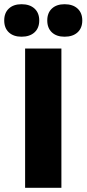

<svg xmlns="http://www.w3.org/2000/svg" viewBox="-46 -890 410 910"><path d="M56 -870Q95 -870 117.5 -849.5Q140 -829 140 -793Q140 -757 117.5 -736.5Q95 -716 56 -716Q18 -716 -4 -736.5Q-26 -757 -26 -793Q-26 -829 -4 -849.5Q18 -870 56 -870ZM260 -870Q299 -870 321.5 -849.5Q344 -829 344 -793Q344 -757 321.5 -736.5Q299 -716 260 -716Q222 -716 200 -736.5Q178 -757 178 -793Q178 -829 200 -849.5Q222 -870 260 -870ZM245 -660V0H73V-660Z"/></svg>

Font: Kantumruy Pro
Style: Bold
Weight: 700
Version: Version 1.002